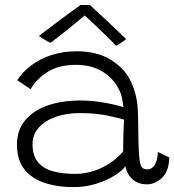

<svg xmlns="http://www.w3.org/2000/svg" viewBox="-20 -733 694 764"><path d="M271.5 11.5Q209 11.5 158.2 -5Q107.5 -21.5 77.5 -58.8Q47.5 -96 47.5 -157Q47.5 -215 80 -254.2Q112.5 -293.5 169.2 -313.2Q226 -333 300 -333Q338 -333 374.2 -327.8Q410.5 -322.5 436.8 -316Q463 -309.5 471 -306.5Q469 -326 465 -344.8Q461 -363.5 452.5 -378.5Q431.5 -421 388 -448Q344.5 -475 281.5 -475Q214 -475 169 -446.5Q124 -418 102 -378L48.5 -414Q70 -447 104.5 -473Q139 -499 185 -514Q231 -529 285 -529Q366 -529 421.2 -494.8Q476.5 -460.5 501 -408.5Q514 -380.5 521.5 -348Q529 -315.5 529.5 -264Q530 -204.5 531 -166.2Q532 -128 534.5 -104.5Q537.5 -75 545 -67Q552.5 -59 566.5 -59Q584.5 -59 596 -77.2Q607.5 -95.5 608 -128.5L653.5 -106.5Q652.5 -52 625 -25.8Q597.5 0.5 564.5 0.5Q537.5 0.5 519 -11Q500.5 -22.5 490.8 -39.5Q481 -56.5 479 -72Q467.5 -54.5 436.8 -35Q406 -15.5 363.2 -2Q320.5 11.5 271.5 11.5ZM279.5 -41Q317.5 -41 353 -52.8Q388.5 -64.5 418.5 -84.5Q448.5 -104.5 470 -130.5Q470 -171.5 471 -201Q472 -230.5 473.5 -257Q457 -262.5 409 -272.8Q361 -283 298 -283Q243.5 -283 201 -267.8Q158.5 -252.5 134 -224.8Q109.5 -197 109.5 -159.5Q109.5 -112.5 131.8 -86.8Q154 -61 192.2 -51Q230.5 -41 279.5 -41ZM338.5 -712.5Q359 -694 384.5 -670Q410 -646 435.8 -621.8Q461.5 -597.5 482 -577.5Q471 -568.5 461 -562Q451 -555.5 442 -550.5Q430 -564 410 -583.5Q390 -603 369.2 -622.8Q348.5 -642.5 332.8 -657.2Q317 -672 313 -675H321.5Q318 -672 301 -658Q284 -644 261.2 -625.5Q238.5 -607 216.8 -589.8Q195 -572.5 181 -562.5Q176.5 -564.5 167.2 -569.5Q158 -574.5 149 -580.2Q140 -586 135 -590Q156.5 -606.5 181.5 -625.5Q206.5 -644.5 231 -662.5Q255.5 -680.5 274 -694.2Q292.5 -708 300.5 -713Q305 -713 311.8 -713Q318.5 -713 325.8 -713Q333 -713 338.5 -712.5Z"/></svg>

Font: Grandstander Thin ExtraLight
Style: Regular
Weight: 250
Version: Version 1.200